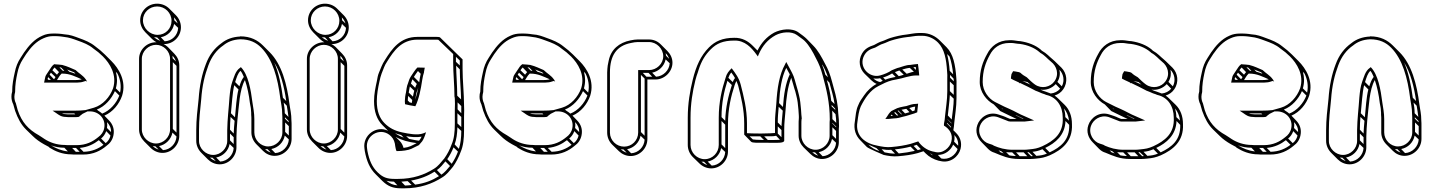

<svg xmlns="http://www.w3.org/2000/svg" viewBox="-20 -769 7768 1041"><path d="M316 -417C302 -418 294 -420 282 -420L274 -421C263 -414 255 -400 249 -391L233 -367C226 -357 225 -351 223 -340L219 -321H386C394 -321 402 -321 408 -322C424 -322 433 -327 444 -330L453 -326L448 -331L450 -332L444 -340C430 -360 407 -372 390 -389C369 -398 344 -410 320 -416C316 -418 316 -417 316 -417ZM244 27 249 32C279 51 318 68 367 68C376 69 382 69 388 69H430C486 69 526 48 557 22C577 8 590 -11 595 -35C602 -68 591 -96 571 -116L546 -142C592 -162 626 -204 642 -250C667 -330 624 -398 584 -438L549 -473C533 -489 515 -504 496 -518C469 -540 440 -551 407 -563C382 -572 362 -581 328 -583L314 -585C304 -586 295 -587 285 -587H265C247 -587 228 -584 211 -576C166 -557 136 -521 110 -484L92 -456C76 -432 66 -407 60 -376C53 -344 46 -312 46 -272C43 -263 42 -254 42 -245C42 -231 45 -217 52 -203C55 -191 59 -180 62 -168C77 -126 94 -94 121 -67L157 -32C174 -15 195 0 218 13ZM423 -339C419 -338 413 -336 408 -336C401 -335 394 -335 386 -335H289L297 -348C301 -355 309 -366 314 -370H317C360 -370 390 -353 423 -339ZM281 -351 273 -339 249 -364 256 -375ZM289 -364 264 -388C267 -393 272 -399 276 -403L300 -378C296 -373 292 -369 289 -364ZM579 -34C575 -17 566 -3 553 7L528 -18C541 -28 550 -42 556 -58ZM582 -53 560 -75C562 -86 562 -97 560 -107C574 -93 583 -75 582 -53ZM541 16C514 37 479 53 433 54L412 33C456 29 489 12 516 -9ZM412 54H391L371 33H392ZM348 52C312 48 282 35 258 20L256 19C277 27 302 32 329 32ZM617 -370C632 -340 639 -303 631 -267L608 -290C617 -321 616 -352 608 -380ZM505 -175C549 -192 584 -232 603 -275L627 -251C611 -209 576 -169 534 -153C525 -162 513 -167 505 -175ZM332 17C287 17 250 3 222 -15C218 -18 212 -22 207 -25L190 -36C134 -67 98 -106 76 -172C72 -186 70 -195 66 -209C60 -221 58 -233 58 -245C58 -253 60 -262 62 -270V-271C62 -310 67 -339 74 -372C80 -402 89 -425 104 -448L122 -476C147 -512 176 -545 217 -562C233 -569 249 -573 265 -573H285C294 -573 303 -572 312 -571L326 -569C356 -566 376 -558 401 -549C434 -537 461 -527 486 -506C505 -493 522 -479 538 -463C575 -426 616 -363 593 -290C576 -243 537 -199 489 -185L468 -179L443 -172C425 -170 407 -169 386 -169H265L286 -155C299 -146 312 -135 337 -135C344 -134 349 -134 353 -134H394C399 -134 405 -135 410 -136V-138C417 -143 423 -148 428 -152L454 -165H470C517 -164 555 -124 545 -74C541 -53 529 -37 512 -25C483 -1 447 18 395 18H353C348 18 340 18 332 17ZM404 -153V-154H405ZM337 -150C328 -150 323 -151 316 -154H383L388 -149H353C350 -149 344 -149 337 -150ZM344 -392C356 -387 369 -382 382 -377L389 -369C378 -373 365 -378 356 -380ZM243 -336 238 -340C239 -344 240 -348 241 -351L256 -336ZM302 -404C305 -404 309 -403 311 -403L329 -385H321Z M740 -659C740 -634 751 -611 768 -594L804 -558C811 -551 819 -545 828 -540H826C776 -540 734 -499 734 -450V-67C734 -42 745 -19 762 -2L797 33C813 49 836 60 861 60C911 60 952 17 952 -32V-415C952 -440 941 -462 925 -478L890 -514C883 -521 875 -526 867 -530H870C920 -530 961 -571 961 -621C961 -647 950 -670 933 -687L898 -722C881 -739 858 -749 832 -749C782 -749 740 -710 740 -659ZM902 -450V-67C902 -26 867 9 826 9C785 9 749 -26 749 -67V-450C749 -491 785 -526 826 -526C867 -526 902 -491 902 -450ZM937 -412V-50L917 -70V-432ZM934 -436 916 -453C916 -458 916 -462 915 -467C924 -458 930 -448 934 -436ZM937 -29C935 10 903 43 864 45L842 23C879 16 908 -14 915 -50ZM840 42C828 38 817 32 808 23C813 24 817 24 822 24ZM946 -618C944 -578 913 -547 873 -545L852 -567C889 -574 917 -602 924 -639ZM943 -642 925 -659C925 -665 924 -670 923 -675C932 -666 939 -655 943 -642ZM849 -548C836 -552 824 -559 815 -568C820 -567 826 -566 832 -566ZM910 -656C910 -614 877 -580 835 -580C792 -580 755 -616 755 -659C755 -701 790 -734 832 -734C875 -734 910 -699 910 -656Z M1059 -5V-63C1059 -121 1065 -173 1071 -231C1076 -304 1090 -362 1110 -415C1127 -461 1154 -498 1191 -523C1214 -542 1243 -554 1282 -556C1335 -556 1369 -538 1396 -511C1458 -449 1486 -347 1500 -234C1504 -204 1510 -185 1510 -152C1511 -141 1511 -131 1511 -123V-51C1511 -9 1475 25 1434 25C1393 25 1359 -10 1359 -51V-123C1359 -156 1353 -186 1349 -212C1340 -283 1326 -365 1286 -405L1281 -401C1256 -384 1249 -351 1239 -324C1223 -280 1223 -204 1217 -153C1215 -127 1212 -89 1212 -63V-5C1212 36 1177 71 1136 71C1095 71 1059 36 1059 -5ZM1535 -196C1538 -173 1542 -157 1544 -135L1524 -155C1524 -178 1521 -195 1518 -213ZM1532 -221 1514 -239C1505 -307 1491 -374 1467 -430C1501 -376 1521 -300 1532 -221ZM1545 -113V-106L1525 -126V-133ZM1546 -85V-34L1526 -54V-105ZM1546 -13C1544 26 1511 59 1472 61L1451 39C1488 32 1517 3 1524 -34ZM1448 58C1436 54 1426 48 1417 39C1422 40 1426 40 1431 40ZM1273 -284C1262 -242 1259 -182 1254 -133L1232 -155C1237 -202 1240 -265 1250 -307ZM1278 -301 1255 -324C1263 -349 1269 -371 1284 -385C1291 -377 1297 -364 1302 -352C1290 -337 1284 -319 1278 -301ZM1252 -114C1250 -94 1248 -67 1247 -45L1227 -66C1227 -86 1228 -113 1230 -135ZM1247 -25V12L1227 -8V-45ZM1247 33C1245 72 1213 105 1174 107L1152 85C1189 78 1218 49 1225 12ZM1150 104C1138 100 1127 94 1118 85C1123 86 1127 86 1132 86ZM1342 -146C1343 -138 1343 -129 1343 -123V-51C1343 -26 1354 -3 1371 14L1406 49C1422 65 1444 76 1469 76C1519 76 1561 34 1561 -16V-88C1561 -97 1561 -106 1560 -117C1560 -152 1554 -172 1550 -201C1536 -315 1507 -421 1442 -486L1406 -522C1377 -551 1339 -572 1282 -572V-571C1240 -569 1207 -556 1181 -535C1142 -507 1114 -470 1096 -421C1075 -366 1062 -306 1057 -233C1051 -176 1044 -122 1044 -63V-5C1044 20 1055 43 1072 60L1107 95C1123 111 1146 122 1171 122C1221 122 1262 79 1262 30V-28C1262 -53 1265 -91 1267 -116C1276 -194 1278 -282 1308 -335C1321 -298 1330 -253 1335 -210C1338 -193 1341 -182 1341 -169C1342 -163 1342 -155 1342 -146Z M1650 -659C1650 -634 1661 -611 1678 -594L1714 -558C1721 -551 1729 -545 1738 -540H1736C1686 -540 1644 -499 1644 -450V-67C1644 -42 1655 -19 1672 -2L1707 33C1723 49 1746 60 1771 60C1821 60 1862 17 1862 -32V-415C1862 -440 1851 -462 1835 -478L1800 -514C1793 -521 1785 -526 1777 -530H1780C1830 -530 1871 -571 1871 -621C1871 -647 1860 -670 1843 -687L1808 -722C1791 -739 1768 -749 1742 -749C1692 -749 1650 -710 1650 -659ZM1812 -450V-67C1812 -26 1777 9 1736 9C1695 9 1659 -26 1659 -67V-450C1659 -491 1695 -526 1736 -526C1777 -526 1812 -491 1812 -450ZM1847 -412V-50L1827 -70V-432ZM1844 -436 1826 -453C1826 -458 1826 -462 1825 -467C1834 -458 1840 -448 1844 -436ZM1847 -29C1845 10 1813 43 1774 45L1752 23C1789 16 1818 -14 1825 -50ZM1750 42C1738 38 1727 32 1718 23C1723 24 1727 24 1732 24ZM1856 -618C1854 -578 1823 -547 1783 -545L1762 -567C1799 -574 1827 -602 1834 -639ZM1853 -642 1835 -659C1835 -665 1834 -670 1833 -675C1842 -666 1849 -655 1853 -642ZM1759 -548C1746 -552 1734 -559 1725 -568C1730 -567 1736 -566 1742 -566ZM1820 -656C1820 -614 1787 -580 1745 -580C1702 -580 1665 -616 1665 -659C1665 -701 1700 -734 1742 -734C1785 -734 1820 -699 1820 -656Z M2446 -233C2447 -217 2447 -197 2446 -173V-97C2446 -54 2442 -16 2429 13C2419 42 2404 69 2389 90C2370 112 2356 132 2333 146C2282 178 2220 201 2138 201H2119C2077 201 2055 192 2028 166C1997 136 1982 100 1972 49L1970 34C1960 -31 2035 -79 2090 -39C2106 -27 2117 -11 2121 10L2123 24C2125 34 2126 43 2130 50H2138C2160 50 2193 46 2210 38C2223 32 2238 24 2251 18C2258 11 2263 3 2269 -3L2275 -13C2279 -21 2282 -28 2285 -37L2290 -52L2275 -46C2243 -34 2195 -44 2161 -51C2119 -60 2090 -76 2065 -101C2038 -128 2023 -166 2023 -221C2023 -257 2030 -294 2037 -326C2040 -343 2045 -358 2049 -370C2061 -398 2063 -412 2080 -437C2115 -493 2157 -554 2243 -554H2345C2349 -554 2353 -554 2357 -553L2437 -476V-431C2437 -371 2444 -306 2444 -247V-246C2445 -241 2446 -238 2446 -233ZM2232 -193C2251 -231 2262 -286 2269 -334C2272 -352 2275 -366 2279 -377V-380L2283 -402L2243 -403C2230 -390 2217 -368 2208 -355C2200 -343 2196 -330 2192 -317C2185 -303 2183 -277 2181 -267C2178 -257 2175 -234 2175 -221L2176 -204C2194 -199 2213 -196 2232 -193ZM2125 -27C2156 -9 2194 1 2239 7C2215 19 2201 29 2168 33C2164 18 2157 5 2146 -6ZM2226 -277C2223 -268 2221 -255 2219 -245L2196 -267C2198 -276 2200 -290 2202 -300ZM2231 -293 2208 -316C2211 -325 2213 -332 2216 -339L2240 -314C2236 -306 2233 -300 2231 -293ZM2215 -227C2214 -223 2214 -217 2213 -211L2201 -214L2191 -224C2191 -231 2192 -240 2193 -249ZM2141 12 2135 5V4C2137 6 2139 9 2141 12ZM2169 -23C2151 -29 2136 -37 2122 -47C2132 -43 2143 -40 2155 -37ZM2198 -16 2182 -31C2208 -26 2238 -23 2266 -28C2262 -20 2258 -13 2252 -6C2233 -8 2214 -13 2198 -16ZM2473 -393C2473 -340 2479 -283 2480 -230L2459 -250C2459 -302 2454 -360 2453 -413ZM2473 -414 2452 -434V-461L2473 -441ZM2481 -194V-155L2461 -176V-214ZM2481 -135V-80L2460 -100V-155ZM2481 -59C2481 -22 2477 11 2468 38L2445 14C2455 -13 2459 -44 2460 -79ZM2463 53C2454 77 2442 100 2429 119L2405 94C2418 75 2430 53 2439 30ZM2420 131C2404 150 2391 166 2373 178L2349 153C2368 140 2381 123 2395 106ZM2360 186C2323 209 2284 225 2231 232L2209 210C2260 201 2299 185 2336 162ZM2212 234C2199 235 2190 237 2176 237L2156 216C2167 215 2175 214 2190 213ZM2135 236C2110 234 2093 226 2075 211C2087 214 2101 216 2116 216ZM2488 -396V-447L2452 -482L2450 -484L2365 -567C2359 -569 2352 -569 2345 -569H2243C2150 -569 2105 -504 2068 -445C2050 -418 2046 -401 2035 -376C2029 -363 2026 -345 2023 -328C2016 -296 2008 -259 2008 -221C2008 -164 2023 -121 2054 -90L2084 -60C2021 -91 1945 -36 1956 36L1958 51C1968 104 1984 144 2018 177L2053 212C2082 240 2109 252 2154 252H2173C2258 252 2324 227 2376 194C2402 179 2418 156 2436 135C2453 111 2467 84 2478 54C2492 22 2496 -18 2496 -62V-138C2497 -162 2497 -182 2496 -198C2496 -261 2488 -332 2488 -396ZM2253 -323 2224 -352C2231 -362 2238 -374 2246 -384L2261 -369C2258 -357 2255 -339 2253 -323ZM2264 -387H2265V-386ZM2248 -295C2244 -272 2238 -248 2231 -228C2234 -239 2237 -267 2241 -275C2244 -281 2246 -290 2248 -295Z M2854 -417C2840 -418 2832 -420 2820 -420L2812 -421C2801 -414 2793 -400 2787 -391L2771 -367C2764 -357 2763 -351 2761 -340L2757 -321H2924C2932 -321 2940 -321 2946 -322C2962 -322 2971 -327 2982 -330L2991 -326L2986 -331L2988 -332L2982 -340C2968 -360 2945 -372 2928 -389C2907 -398 2882 -410 2858 -416C2854 -418 2854 -417 2854 -417ZM2782 27 2787 32C2817 51 2856 68 2905 68C2914 69 2920 69 2926 69H2968C3024 69 3064 48 3095 22C3115 8 3128 -11 3133 -35C3140 -68 3129 -96 3109 -116L3084 -142C3130 -162 3164 -204 3180 -250C3205 -330 3162 -398 3122 -438L3087 -473C3071 -489 3053 -504 3034 -518C3007 -540 2978 -551 2945 -563C2920 -572 2900 -581 2866 -583L2852 -585C2842 -586 2833 -587 2823 -587H2803C2785 -587 2766 -584 2749 -576C2704 -557 2674 -521 2648 -484L2630 -456C2614 -432 2604 -407 2598 -376C2591 -344 2584 -312 2584 -272C2581 -263 2580 -254 2580 -245C2580 -231 2583 -217 2590 -203C2593 -191 2597 -180 2600 -168C2615 -126 2632 -94 2659 -67L2695 -32C2712 -15 2733 0 2756 13ZM2961 -339C2957 -338 2951 -336 2946 -336C2939 -335 2932 -335 2924 -335H2827L2835 -348C2839 -355 2847 -366 2852 -370H2855C2898 -370 2928 -353 2961 -339ZM2819 -351 2811 -339 2787 -364 2794 -375ZM2827 -364 2802 -388C2805 -393 2810 -399 2814 -403L2838 -378C2834 -373 2830 -369 2827 -364ZM3117 -34C3113 -17 3104 -3 3091 7L3066 -18C3079 -28 3088 -42 3094 -58ZM3120 -53 3098 -75C3100 -86 3100 -97 3098 -107C3112 -93 3121 -75 3120 -53ZM3079 16C3052 37 3017 53 2971 54L2950 33C2994 29 3027 12 3054 -9ZM2950 54H2929L2909 33H2930ZM2886 52C2850 48 2820 35 2796 20L2794 19C2815 27 2840 32 2867 32ZM3155 -370C3170 -340 3177 -303 3169 -267L3146 -290C3155 -321 3154 -352 3146 -380ZM3043 -175C3087 -192 3122 -232 3141 -275L3165 -251C3149 -209 3114 -169 3072 -153C3063 -162 3051 -167 3043 -175ZM2870 17C2825 17 2788 3 2760 -15C2756 -18 2750 -22 2745 -25L2728 -36C2672 -67 2636 -106 2614 -172C2610 -186 2608 -195 2604 -209C2598 -221 2596 -233 2596 -245C2596 -253 2598 -262 2600 -270V-271C2600 -310 2605 -339 2612 -372C2618 -402 2627 -425 2642 -448L2660 -476C2685 -512 2714 -545 2755 -562C2771 -569 2787 -573 2803 -573H2823C2832 -573 2841 -572 2850 -571L2864 -569C2894 -566 2914 -558 2939 -549C2972 -537 2999 -527 3024 -506C3043 -493 3060 -479 3076 -463C3113 -426 3154 -363 3131 -290C3114 -243 3075 -199 3027 -185L3006 -179L2981 -172C2963 -170 2945 -169 2924 -169H2803L2824 -155C2837 -146 2850 -135 2875 -135C2882 -134 2887 -134 2891 -134H2932C2937 -134 2943 -135 2948 -136V-138C2955 -143 2961 -148 2966 -152L2992 -165H3008C3055 -164 3093 -124 3083 -74C3079 -53 3067 -37 3050 -25C3021 -1 2985 18 2933 18H2891C2886 18 2878 18 2870 17ZM2942 -153V-154H2943ZM2875 -150C2866 -150 2861 -151 2854 -154H2921L2926 -149H2891C2888 -149 2882 -149 2875 -150ZM2882 -392C2894 -387 2907 -382 2920 -377L2927 -369C2916 -373 2903 -378 2894 -380ZM2781 -336 2776 -340C2777 -344 2778 -348 2779 -351L2794 -336ZM2840 -404C2843 -404 2847 -403 2849 -403L2867 -385H2859Z M3398 -550C3337 -538 3292 -501 3280 -439L3275 -414C3274 -403 3272 -391 3272 -376V-50C3272 -25 3282 -2 3299 15L3335 50C3351 66 3374 77 3399 77C3449 77 3490 35 3490 -15V-338H3534C3583 -338 3626 -380 3626 -429C3626 -454 3615 -476 3598 -493L3563 -528C3546 -545 3524 -555 3499 -555H3437C3426 -555 3412 -553 3398 -550ZM3287 -50V-376C3287 -468 3323 -521 3401 -536C3415 -539 3427 -541 3437 -541H3499C3540 -541 3576 -505 3576 -464C3576 -423 3540 -389 3499 -389H3440V-50C3440 -8 3406 26 3364 26C3322 26 3287 -8 3287 -50ZM3611 -426C3609 -388 3576 -355 3537 -353L3516 -375C3552 -382 3582 -411 3589 -447ZM3608 -450 3591 -467C3591 -472 3590 -476 3589 -481C3598 -472 3604 -462 3608 -450ZM3516 -353H3485L3465 -374H3496ZM3475 -343V-33L3455 -53V-363ZM3475 -12C3473 28 3441 60 3402 62L3380 40C3417 33 3446 4 3453 -33ZM3378 59C3366 55 3355 49 3346 40C3351 41 3355 41 3360 41Z M4453 -424C4435 -459 4415 -496 4389 -522L4354 -558C4343 -569 4325 -582 4311 -592C4274 -620 4214 -611 4177 -592C4136 -569 4108 -537 4087 -495L4061 -521C4036 -546 4004 -565 3961 -564C3897 -564 3857 -545 3824 -512C3779 -467 3754 -410 3736 -337C3721 -276 3709 -208 3709 -131V17C3709 42 3719 65 3736 82L3772 117C3788 133 3811 144 3836 144C3886 144 3927 102 3927 52V-96C3927 -178 3943 -246 3963 -307C3966 -316 3969 -323 3973 -330C3976 -323 3979 -315 3982 -306C3998 -244 4015 -175 4015 -100V-39C4028 -26 4039 -14 4052 -1C4060 7 4088 5 4140 5C4189 5 4232 9 4232 -7V-67C4232 -108 4235 -116 4239 -171C4243 -239 4251 -299 4270 -347C4276 -330 4286 -289 4292 -273L4298 -249C4304 -227 4307 -200 4309 -174L4311 -144C4312 -136 4311 -131 4311 -124C4310 -115 4310 -106 4310 -97V-33C4310 -9 4321 14 4337 30L4373 65C4390 82 4412 93 4437 93C4486 93 4528 51 4528 2V-62C4528 -68 4528 -76 4529 -84V-85C4529 -108 4528 -133 4525 -154L4523 -184C4517 -240 4504 -278 4491 -327C4481 -365 4470 -394 4453 -424ZM3724 17V-131C3724 -207 3735 -272 3750 -333C3755 -352 3759 -365 3763 -375L3768 -391C3783 -438 3803 -471 3834 -502C3865 -533 3900 -549 3961 -549C4018 -551 4055 -510 4081 -474L4089 -463L4094 -475C4114 -521 4143 -555 4185 -578C4219 -596 4271 -601 4301 -579C4315 -568 4333 -557 4343 -547C4367 -523 4387 -488 4404 -453C4420 -424 4431 -396 4441 -358C4461 -284 4479 -214 4479 -120C4478 -112 4478 -104 4478 -97V-33C4478 8 4443 43 4402 43C4361 43 4325 8 4325 -33V-97C4325 -105 4325 -114 4326 -123L4327 -124C4327 -130 4326 -138 4325 -146L4323 -176C4321 -202 4318 -230 4312 -253L4306 -277C4301 -291 4290 -337 4283 -355C4273 -380 4261 -398 4250 -420L4243 -433L4237 -421C4205 -364 4194 -291 4189 -207C4185 -153 4182 -144 4182 -102V-48C4171 -47 4145 -45 4105 -45C4065 -45 4040 -46 4030 -47V-100C4030 -178 4012 -248 3996 -310C3987 -346 3968 -371 3947 -399C3932 -384 3920 -371 3914 -347C3894 -286 3877 -215 3877 -131V17C3877 59 3843 94 3801 94C3759 94 3724 59 3724 17ZM4440 -416C4452 -395 4461 -375 4469 -350L4455 -364C4450 -384 4444 -402 4437 -419ZM4477 -321C4488 -279 4499 -247 4505 -205L4487 -222C4482 -265 4473 -299 4463 -335ZM4508 -180 4509 -173 4489 -192V-200ZM4510 -150C4512 -136 4514 -119 4514 -103L4493 -123C4493 -138 4493 -154 4492 -169ZM4514 -82C4514 -81 4513 -80 4513 -79L4493 -100V-103ZM4513 -59V-16L4493 -36V-79ZM4513 5C4511 43 4478 76 4440 78L4419 56C4455 49 4484 20 4491 -16ZM4416 75C4404 71 4393 65 4384 56C4389 57 4394 57 4399 57ZM4224 -169C4221 -126 4218 -112 4217 -85L4197 -105C4197 -139 4199 -150 4202 -190ZM4225 -189 4204 -210C4208 -286 4218 -350 4243 -401C4249 -390 4256 -378 4262 -366C4239 -317 4230 -257 4225 -189ZM4217 -64V-25L4197 -45V-84ZM4209 -11C4196 -10 4174 -10 4143 -10L4123 -30C4151 -30 4176 -29 4188 -33ZM4122 -10C4088 -10 4068 -12 4062 -13L4044 -30H4102ZM3948 -308C3930 -252 3914 -188 3912 -114L3892 -134C3892 -210 3906 -274 3924 -331ZM3953 -324 3929 -347C3933 -359 3937 -367 3945 -376C3953 -366 3959 -356 3965 -346C3960 -340 3956 -332 3953 -324ZM3912 -93V34L3892 14V-113ZM3912 55C3910 95 3878 127 3839 129L3817 107C3854 100 3883 71 3890 34ZM3815 126C3803 122 3792 116 3783 107C3788 108 3792 108 3797 108Z M4827 -127C4844 -127 4863 -132 4875 -136L4892 -140C4912 -147 4933 -151 4953 -160C4955 -176 4956 -192 4958 -207L4950 -206C4926 -206 4910 -199 4894 -194C4872 -190 4847 -186 4831 -176L4813 -167C4802 -158 4794 -145 4788 -135L4780 -124H4796C4807 -125 4818 -126 4827 -127ZM4961 -575H4980C5015 -575 5045 -559 5066 -538C5101 -503 5111 -447 5115 -381C5116 -368 5117 -357 5116 -345V-272C5116 -227 5108 -182 5104 -141L5102 -120C5101 -112 5099 -105 5098 -98V-88C5125 -72 5149 -43 5138 -1C5130 32 5090 68 5046 54L5036 52C5003 44 4976 23 4958 -3C4956 -2 4954 0 4952 0H4951L4917 11C4887 19 4851 25 4814 28C4788 31 4761 26 4738 21C4674 10 4615 -30 4629 -109C4633 -140 4637 -170 4647 -192C4669 -236 4698 -280 4742 -302L4760 -311C4785 -324 4807 -333 4839 -338C4876 -344 4911 -360 4950 -360H4964L4963 -370C4961 -389 4960 -405 4957 -422C4941 -420 4929 -420 4915 -417C4892 -417 4872 -407 4856 -403C4841 -400 4829 -393 4815 -388C4798 -376 4774 -366 4752 -360C4691 -343 4631 -410 4667 -471C4680 -493 4698 -503 4725 -511C4741 -519 4753 -528 4768 -532C4784 -537 4797 -545 4811 -549C4836 -557 4870 -565 4899 -568C4917 -569 4941 -575 4961 -575ZM4987 51 4999 63C5018 82 5042 95 5068 102L5078 104C5132 118 5178 80 5188 38C5197 2 5184 -28 5164 -48L5149 -63C5150 -69 5151 -76 5152 -83L5154 -104C5158 -144 5166 -190 5166 -237V-309C5167 -321 5166 -334 5165 -347C5160 -416 5149 -476 5112 -513L5076 -549C5052 -573 5019 -590 4980 -590H4961C4939 -590 4914 -584 4897 -582C4866 -579 4833 -571 4807 -563C4791 -558 4777 -550 4764 -546C4747 -541 4734 -533 4719 -525C4692 -516 4670 -506 4654 -479C4631 -439 4641 -396 4668 -369L4704 -334C4712 -326 4722 -319 4733 -314C4706 -300 4682 -277 4665 -252C4653 -235 4641 -219 4633 -198C4621 -173 4619 -141 4615 -111C4607 -67 4620 -33 4645 -8L4680 28C4688 36 4771 71 4771 71C4794 76 4823 81 4851 78C4888 75 4924 70 4956 61ZM4935 -380C4920 -378 4907 -372 4896 -369L4872 -392C4885 -396 4900 -400 4913 -401ZM4880 -364C4872 -361 4861 -358 4853 -356L4832 -378L4856 -387ZM5128 -463C5138 -436 5144 -402 5148 -366L5129 -385C5127 -417 5122 -448 5115 -476ZM5150 -343C5151 -338 5151 -333 5151 -328L5131 -348V-363ZM5151 -307V-255L5130 -275V-327ZM5151 -234C5151 -196 5144 -157 5140 -121L5119 -143C5122 -177 5128 -215 5130 -254ZM5139 -102 5138 -100 5117 -122V-123ZM5137 -81C5137 -80 5136 -78 5136 -77L5114 -100C5114 -101 5115 -102 5115 -103ZM5172 39C5162 71 5125 100 5083 90L5065 71C5104 71 5135 46 5148 15ZM5175 21 5153 -1C5156 -14 5156 -26 5154 -37C5168 -23 5177 -3 5175 21ZM5039 74C5033 71 5027 67 5022 63C5025 64 5027 65 5030 66ZM4940 49C4914 55 4884 60 4853 63L4832 41C4862 38 4891 33 4917 26ZM4956 45 4933 22 4950 16 4973 40ZM4833 64C4813 64 4794 61 4776 57L4760 40C4777 43 4794 45 4812 43ZM4748 50C4724 43 4704 31 4688 15C4707 23 4725 31 4732 34ZM4927 -166 4910 -183C4920 -186 4930 -190 4942 -191C4941 -185 4940 -178 4939 -170C4935 -168 4931 -167 4927 -166ZM4911 -161C4904 -159 4896 -156 4887 -154L4868 -174C4877 -176 4886 -177 4894 -179ZM4843 -143 4828 -158 4834 -161 4850 -144C4848 -143 4845 -143 4843 -143ZM4867 -149 4847 -168C4848 -168 4850 -170 4851 -170L4870 -150C4869 -150 4868 -149 4867 -149ZM4821 -141C4817 -141 4813 -140 4809 -140C4811 -142 4812 -145 4814 -148ZM4780 -337 4768 -349C4785 -354 4801 -361 4817 -371L4836 -352C4815 -348 4797 -344 4780 -337ZM4766 -331C4761 -329 4757 -326 4752 -324C4738 -327 4725 -334 4715 -344C4727 -342 4739 -342 4752 -345ZM4932 -404C4936 -405 4939 -405 4945 -406C4945 -404 4946 -399 4946 -396V-395V-390Z M5443 -130H5442C5427 -138 5409 -143 5394 -148C5338 -167 5292 -130 5279 -91C5266 -54 5280 -20 5302 2L5337 38C5347 48 5358 55 5372 59C5413 76 5448 93 5506 93H5568C5577 93 5587 92 5597 91C5628 88 5643 85 5672 73C5736 44 5797 -2 5792 -96C5792 -140 5778 -175 5753 -200L5717 -235C5711 -241 5705 -246 5698 -251C5717 -257 5733 -268 5744 -284C5772 -323 5764 -373 5735 -402L5699 -437C5696 -440 5694 -442 5689 -446C5669 -462 5656 -479 5629 -494C5627 -495 5625 -498 5624 -499C5595 -524 5556 -539 5511 -546H5510C5499 -546 5478 -551 5465 -551H5453C5393 -551 5353 -518 5332 -476C5309 -435 5292 -389 5292 -324C5292 -270 5329 -224 5368 -203L5403 -167L5454 -142C5467 -136 5480 -130 5492 -124H5458C5455 -124 5448 -128 5443 -130ZM5461 -343C5470 -338 5479 -333 5489 -329L5504 -322L5509 -317L5511 -319C5540 -305 5568 -292 5595 -277C5601 -274 5608 -273 5613 -270L5629 -263L5644 -258C5650 -255 5653 -254 5658 -253C5709 -240 5742 -194 5742 -131C5747 -45 5693 -5 5631 24C5604 36 5590 38 5560 41C5550 42 5541 43 5533 43H5471C5429 43 5397 33 5369 21C5360 14 5349 13 5342 10C5307 0 5278 -43 5293 -86C5304 -119 5344 -149 5390 -134C5407 -128 5424 -121 5439 -115C5445 -112 5451 -110 5458 -110H5530C5534 -110 5539 -110 5544 -111L5587 -116L5535 -139C5507 -150 5482 -166 5452 -179C5443 -183 5433 -187 5425 -191L5375 -216C5340 -234 5308 -276 5308 -324C5308 -386 5324 -430 5346 -470C5365 -508 5399 -536 5453 -536H5465C5475 -536 5496 -531 5509 -531C5552 -525 5588 -510 5614 -488C5617 -485 5618 -484 5621 -482C5645 -469 5657 -452 5679 -434C5708 -412 5725 -367 5697 -328C5675 -297 5628 -285 5591 -311C5577 -321 5561 -336 5547 -350C5534 -357 5522 -365 5513 -374C5511 -375 5507 -378 5498 -379C5490 -381 5482 -382 5473 -383L5464 -367V-366C5462 -358 5462 -352 5461 -343ZM5728 -288C5715 -273 5697 -264 5677 -262C5667 -266 5660 -268 5650 -272L5635 -277L5621 -283C5652 -278 5684 -291 5704 -313ZM5737 -301 5713 -325C5726 -346 5729 -370 5724 -391C5746 -369 5754 -332 5737 -301ZM5777 -92C5780 -10 5731 29 5671 57L5647 33C5703 6 5754 -36 5757 -113ZM5776 -115 5756 -134C5756 -151 5753 -167 5749 -181C5763 -164 5773 -142 5776 -115ZM5656 64C5636 72 5623 74 5599 76L5578 54C5598 52 5611 49 5632 40ZM5580 77C5577 77 5574 78 5571 78L5550 57C5553 57 5555 56 5558 56ZM5550 78H5509L5489 57H5530ZM5488 77C5475 76 5463 76 5452 73L5435 56C5445 57 5456 57 5468 57ZM5422 63C5416 61 5410 59 5405 57L5394 46C5399 48 5404 49 5409 51ZM5489 -143 5486 -146C5504 -137 5522 -129 5528 -126L5529 -125H5525C5513 -131 5502 -137 5489 -143ZM5419 -176 5412 -180 5410 -182 5418 -178ZM5551 -324C5556 -319 5561 -315 5567 -310C5553 -317 5538 -324 5523 -330C5526 -329 5528 -329 5532 -328Z M6045 -130H6044C6029 -138 6011 -143 5996 -148C5940 -167 5894 -130 5881 -91C5868 -54 5882 -20 5904 2L5939 38C5949 48 5960 55 5974 59C6015 76 6050 93 6108 93H6170C6179 93 6189 92 6199 91C6230 88 6245 85 6274 73C6338 44 6399 -2 6394 -96C6394 -140 6380 -175 6355 -200L6319 -235C6313 -241 6307 -246 6300 -251C6319 -257 6335 -268 6346 -284C6374 -323 6366 -373 6337 -402L6301 -437C6298 -440 6296 -442 6291 -446C6271 -462 6258 -479 6231 -494C6229 -495 6227 -498 6226 -499C6197 -524 6158 -539 6113 -546H6112C6101 -546 6080 -551 6067 -551H6055C5995 -551 5955 -518 5934 -476C5911 -435 5894 -389 5894 -324C5894 -270 5931 -224 5970 -203L6005 -167L6056 -142C6069 -136 6082 -130 6094 -124H6060C6057 -124 6050 -128 6045 -130ZM6063 -343C6072 -338 6081 -333 6091 -329L6106 -322L6111 -317L6113 -319C6142 -305 6170 -292 6197 -277C6203 -274 6210 -273 6215 -270L6231 -263L6246 -258C6252 -255 6255 -254 6260 -253C6311 -240 6344 -194 6344 -131C6349 -45 6295 -5 6233 24C6206 36 6192 38 6162 41C6152 42 6143 43 6135 43H6073C6031 43 5999 33 5971 21C5962 14 5951 13 5944 10C5909 0 5880 -43 5895 -86C5906 -119 5946 -149 5992 -134C6009 -128 6026 -121 6041 -115C6047 -112 6053 -110 6060 -110H6132C6136 -110 6141 -110 6146 -111L6189 -116L6137 -139C6109 -150 6084 -166 6054 -179C6045 -183 6035 -187 6027 -191L5977 -216C5942 -234 5910 -276 5910 -324C5910 -386 5926 -430 5948 -470C5967 -508 6001 -536 6055 -536H6067C6077 -536 6098 -531 6111 -531C6154 -525 6190 -510 6216 -488C6219 -485 6220 -484 6223 -482C6247 -469 6259 -452 6281 -434C6310 -412 6327 -367 6299 -328C6277 -297 6230 -285 6193 -311C6179 -321 6163 -336 6149 -350C6136 -357 6124 -365 6115 -374C6113 -375 6109 -378 6100 -379C6092 -381 6084 -382 6075 -383L6066 -367V-366C6064 -358 6064 -352 6063 -343ZM6330 -288C6317 -273 6299 -264 6279 -262C6269 -266 6262 -268 6252 -272L6237 -277L6223 -283C6254 -278 6286 -291 6306 -313ZM6339 -301 6315 -325C6328 -346 6331 -370 6326 -391C6348 -369 6356 -332 6339 -301ZM6379 -92C6382 -10 6333 29 6273 57L6249 33C6305 6 6356 -36 6359 -113ZM6378 -115 6358 -134C6358 -151 6355 -167 6351 -181C6365 -164 6375 -142 6378 -115ZM6258 64C6238 72 6225 74 6201 76L6180 54C6200 52 6213 49 6234 40ZM6182 77C6179 77 6176 78 6173 78L6152 57C6155 57 6157 56 6160 56ZM6152 78H6111L6091 57H6132ZM6090 77C6077 76 6065 76 6054 73L6037 56C6047 57 6058 57 6070 57ZM6024 63C6018 61 6012 59 6007 57L5996 46C6001 48 6006 49 6011 51ZM6091 -143 6088 -146C6106 -137 6124 -129 6130 -126L6131 -125H6127C6115 -131 6104 -137 6091 -143ZM6021 -176 6014 -180 6012 -182 6020 -178ZM6153 -324C6158 -319 6163 -315 6169 -310C6155 -317 6140 -324 6125 -330C6128 -329 6130 -329 6134 -328Z M6752 -417C6738 -418 6730 -420 6718 -420L6710 -421C6699 -414 6691 -400 6685 -391L6669 -367C6662 -357 6661 -351 6659 -340L6655 -321H6822C6830 -321 6838 -321 6844 -322C6860 -322 6869 -327 6880 -330L6889 -326L6884 -331L6886 -332L6880 -340C6866 -360 6843 -372 6826 -389C6805 -398 6780 -410 6756 -416C6752 -418 6752 -417 6752 -417ZM6680 27 6685 32C6715 51 6754 68 6803 68C6812 69 6818 69 6824 69H6866C6922 69 6962 48 6993 22C7013 8 7026 -11 7031 -35C7038 -68 7027 -96 7007 -116L6982 -142C7028 -162 7062 -204 7078 -250C7103 -330 7060 -398 7020 -438L6985 -473C6969 -489 6951 -504 6932 -518C6905 -540 6876 -551 6843 -563C6818 -572 6798 -581 6764 -583L6750 -585C6740 -586 6731 -587 6721 -587H6701C6683 -587 6664 -584 6647 -576C6602 -557 6572 -521 6546 -484L6528 -456C6512 -432 6502 -407 6496 -376C6489 -344 6482 -312 6482 -272C6479 -263 6478 -254 6478 -245C6478 -231 6481 -217 6488 -203C6491 -191 6495 -180 6498 -168C6513 -126 6530 -94 6557 -67L6593 -32C6610 -15 6631 0 6654 13ZM6859 -339C6855 -338 6849 -336 6844 -336C6837 -335 6830 -335 6822 -335H6725L6733 -348C6737 -355 6745 -366 6750 -370H6753C6796 -370 6826 -353 6859 -339ZM6717 -351 6709 -339 6685 -364 6692 -375ZM6725 -364 6700 -388C6703 -393 6708 -399 6712 -403L6736 -378C6732 -373 6728 -369 6725 -364ZM7015 -34C7011 -17 7002 -3 6989 7L6964 -18C6977 -28 6986 -42 6992 -58ZM7018 -53 6996 -75C6998 -86 6998 -97 6996 -107C7010 -93 7019 -75 7018 -53ZM6977 16C6950 37 6915 53 6869 54L6848 33C6892 29 6925 12 6952 -9ZM6848 54H6827L6807 33H6828ZM6784 52C6748 48 6718 35 6694 20L6692 19C6713 27 6738 32 6765 32ZM7053 -370C7068 -340 7075 -303 7067 -267L7044 -290C7053 -321 7052 -352 7044 -380ZM6941 -175C6985 -192 7020 -232 7039 -275L7063 -251C7047 -209 7012 -169 6970 -153C6961 -162 6949 -167 6941 -175ZM6768 17C6723 17 6686 3 6658 -15C6654 -18 6648 -22 6643 -25L6626 -36C6570 -67 6534 -106 6512 -172C6508 -186 6506 -195 6502 -209C6496 -221 6494 -233 6494 -245C6494 -253 6496 -262 6498 -270V-271C6498 -310 6503 -339 6510 -372C6516 -402 6525 -425 6540 -448L6558 -476C6583 -512 6612 -545 6653 -562C6669 -569 6685 -573 6701 -573H6721C6730 -573 6739 -572 6748 -571L6762 -569C6792 -566 6812 -558 6837 -549C6870 -537 6897 -527 6922 -506C6941 -493 6958 -479 6974 -463C7011 -426 7052 -363 7029 -290C7012 -243 6973 -199 6925 -185L6904 -179L6879 -172C6861 -170 6843 -169 6822 -169H6701L6722 -155C6735 -146 6748 -135 6773 -135C6780 -134 6785 -134 6789 -134H6830C6835 -134 6841 -135 6846 -136V-138C6853 -143 6859 -148 6864 -152L6890 -165H6906C6953 -164 6991 -124 6981 -74C6977 -53 6965 -37 6948 -25C6919 -1 6883 18 6831 18H6789C6784 18 6776 18 6768 17ZM6840 -153V-154H6841ZM6773 -150C6764 -150 6759 -151 6752 -154H6819L6824 -149H6789C6786 -149 6780 -149 6773 -150ZM6780 -392C6792 -387 6805 -382 6818 -377L6825 -369C6814 -373 6801 -378 6792 -380ZM6679 -336 6674 -340C6675 -344 6676 -348 6677 -351L6692 -336ZM6738 -404C6741 -404 6745 -403 6747 -403L6765 -385H6757Z M7185 -5V-63C7185 -121 7191 -173 7197 -231C7202 -304 7216 -362 7236 -415C7253 -461 7280 -498 7317 -523C7340 -542 7369 -554 7408 -556C7461 -556 7495 -538 7522 -511C7584 -449 7612 -347 7626 -234C7630 -204 7636 -185 7636 -152C7637 -141 7637 -131 7637 -123V-51C7637 -9 7601 25 7560 25C7519 25 7485 -10 7485 -51V-123C7485 -156 7479 -186 7475 -212C7466 -283 7452 -365 7412 -405L7407 -401C7382 -384 7375 -351 7365 -324C7349 -280 7349 -204 7343 -153C7341 -127 7338 -89 7338 -63V-5C7338 36 7303 71 7262 71C7221 71 7185 36 7185 -5ZM7661 -196C7664 -173 7668 -157 7670 -135L7650 -155C7650 -178 7647 -195 7644 -213ZM7658 -221 7640 -239C7631 -307 7617 -374 7593 -430C7627 -376 7647 -300 7658 -221ZM7671 -113V-106L7651 -126V-133ZM7672 -85V-34L7652 -54V-105ZM7672 -13C7670 26 7637 59 7598 61L7577 39C7614 32 7643 3 7650 -34ZM7574 58C7562 54 7552 48 7543 39C7548 40 7552 40 7557 40ZM7399 -284C7388 -242 7385 -182 7380 -133L7358 -155C7363 -202 7366 -265 7376 -307ZM7404 -301 7381 -324C7389 -349 7395 -371 7410 -385C7417 -377 7423 -364 7428 -352C7416 -337 7410 -319 7404 -301ZM7378 -114C7376 -94 7374 -67 7373 -45L7353 -66C7353 -86 7354 -113 7356 -135ZM7373 -25V12L7353 -8V-45ZM7373 33C7371 72 7339 105 7300 107L7278 85C7315 78 7344 49 7351 12ZM7276 104C7264 100 7253 94 7244 85C7249 86 7253 86 7258 86ZM7468 -146C7469 -138 7469 -129 7469 -123V-51C7469 -26 7480 -3 7497 14L7532 49C7548 65 7570 76 7595 76C7645 76 7687 34 7687 -16V-88C7687 -97 7687 -106 7686 -117C7686 -152 7680 -172 7676 -201C7662 -315 7633 -421 7568 -486L7532 -522C7503 -551 7465 -572 7408 -572V-571C7366 -569 7333 -556 7307 -535C7268 -507 7240 -470 7222 -421C7201 -366 7188 -306 7183 -233C7177 -176 7170 -122 7170 -63V-5C7170 20 7181 43 7198 60L7233 95C7249 111 7272 122 7297 122C7347 122 7388 79 7388 30V-28C7388 -53 7391 -91 7393 -116C7402 -194 7404 -282 7434 -335C7447 -298 7456 -253 7461 -210C7464 -193 7467 -182 7467 -169C7468 -163 7468 -155 7468 -146Z"/></svg>

Font: Blanket
Style: Ugh
Weight: 900
Foundry: Cannot Into Space Fonts
Version: Version 0.9